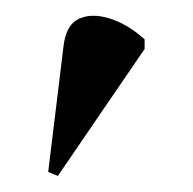

<svg xmlns="http://www.w3.org/2000/svg" viewBox="-20 -824 240 239"><path d="M52 -605 40 -610 59 -766Q62 -793 78 -800.5Q94 -808 116.5 -801Q139 -794 160 -775V-763Z"/></svg>

Font: Noto Serif Display SemiCondensed Medium
Style: Regular
Weight: 500
Width: 4
Designer: Monotype Design Team
Foundry: Monotype Imaging Inc.
Version: Version 2.009